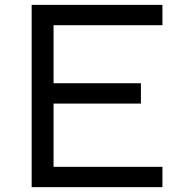

<svg xmlns="http://www.w3.org/2000/svg" viewBox="-20 -773 736 793"><path d="M110.8 0V-752.9H650.9V-668.9H201.2V-429.2H562V-345.2H201.2V-84H650.9V0Z"/></svg>

Font: Standard
Style: Regular
Weight: 400
Designer: Bryce Wilner
Version: Version 2.000;PS 2.0;hotconv 16.6.51;makeotf.lib2.5.65220 DE